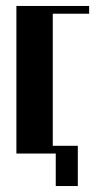

<svg xmlns="http://www.w3.org/2000/svg" viewBox="-20 -515 324 644"><path d="M35 -495H279V-469H157V0H35ZM143 -26H241V109H167V0H143Z"/></svg>

Font: Moniqa Black Heading
Style: Regular
Weight: 900
Designer: Rajesh Rajput
Foundry: Rajesh Rajput
Version: Version 1.000